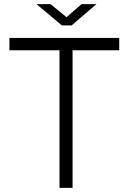

<svg xmlns="http://www.w3.org/2000/svg" viewBox="-20 -906 620 926"><path d="M25.5 -663.5V-723H555V-663.5H330V0H267V-663.5ZM278.5 -783.5 156 -886H224L301 -823L373 -886H445L325.5 -783.5Z"/></svg>

Font: Public Sans Thin ExtraLight
Style: Regular
Weight: 250
Version: Version 1.007